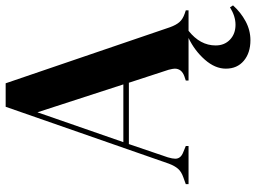

<svg xmlns="http://www.w3.org/2000/svg" viewBox="-136 -566 926 695"><g transform="rotate(-90 327.5 -219.0)"><path d="M655 161Q630 189 597.5 206.5Q565 224 529 224Q483 224 454.5 200Q426 176 426 135Q426 96 458.5 59Q491 22 537 0H383V-10L398 -15Q426 -25 426 -50Q426 -56 422 -72L375 -216H153L105 -75Q100 -58 100 -48Q100 -28 124 -19L146 -10V0H8V-10L33 -19Q53 -26 63.5 -38Q74 -50 82 -71L288 -662H373L576 -67Q584 -45 594.5 -33Q605 -21 625 -14L637 -10V0H563Q510 42 510 98Q510 130 531 150Q552 170 585 170Q616 170 648 150ZM369 -236 268 -547 160 -236Z"/></g></svg>

Font: DeepMind Serif Display
Style: Regular
Weight: 800
Designer: Frank Grießhammer / Modifications: Colophon Foundry
Foundry: Colophon Foundry
Version: Version 5.002